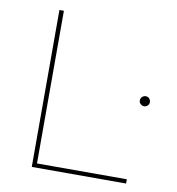

<svg xmlns="http://www.w3.org/2000/svg" viewBox="-79 -774 780 846"><g transform="rotate(10 310.5 -351.0)"><path d="M139 -702V-19H541V0H119V-702ZM560 -394Q569 -394 575.5 -387.5Q582 -381 582 -371Q582 -362 575.5 -355.5Q569 -349 560 -349Q551 -349 544 -355.5Q537 -362 537 -371Q537 -381 544 -387.5Q551 -394 560 -394Z"/></g></svg>

Font: Josefin Sans Thin
Style: Regular
Weight: 250
Designer: Santiago Orozco
Foundry: Typemade
Version: Version 2.000